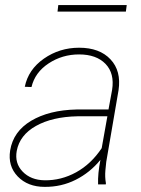

<svg xmlns="http://www.w3.org/2000/svg" viewBox="-20 -726 557 756"><path d="M366.2 0Q364.7 -43 375.5 -96.7Q334.5 -46.4 278.1 -18.1Q221.7 10.3 155.8 9.8Q89.4 9.8 49.8 -31.2Q10.3 -72.3 20 -133.8Q32.2 -208.5 102.8 -250.5Q173.3 -292.5 281.7 -294.9H407.2L421.4 -372.1Q431.6 -437 395.5 -474.4Q359.4 -511.7 291.5 -511.7Q225.1 -511.7 171.4 -476.3Q117.7 -440.9 104 -383.3L77.6 -384.3Q91.3 -452.1 152.8 -495.1Q214.4 -538.1 291.5 -538.1Q372.1 -538.1 415 -492.4Q458 -446.8 446.8 -371.1L398.4 -88.9L395 -55.7Q392.6 -29.8 397 -4.4L396.5 0ZM155.3 -16.1Q220.7 -15.1 279.8 -47.6Q338.9 -80.1 380.4 -142.6L402.8 -268.1H284.7Q186 -266.1 121.8 -230.2Q57.6 -194.3 45.9 -131.8Q37.1 -83.5 69.1 -50.3Q101.1 -17.1 155.3 -16.1ZM475.6 -680.2H206.5L209.5 -706.1H479Z"/></svg>

Font: Roboto Thin
Style: Italic
Weight: 250
Italic angle: -12°
Designer: Google
Version: Version 2.134; 2016